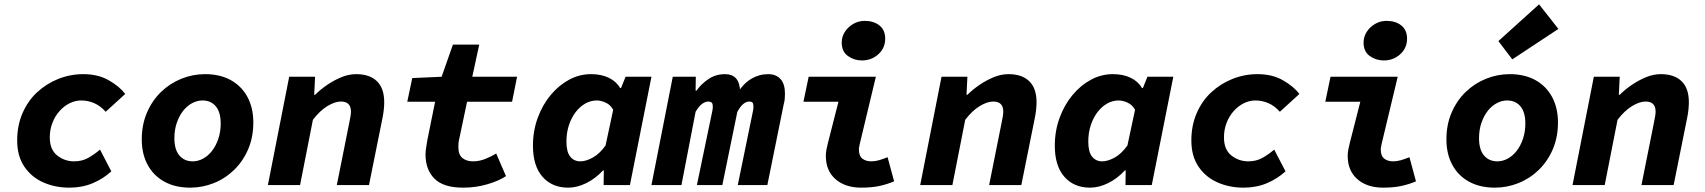

<svg xmlns="http://www.w3.org/2000/svg" viewBox="-20 -851 7840 883"><path d="M299 12Q234 12 179.5 -12Q125 -36 92 -84.5Q59 -133 59 -205Q59 -274 83.5 -330.5Q108 -387 150.5 -426.5Q193 -466 248 -488Q303 -510 363 -510Q431 -510 480 -482Q529 -454 556 -419L466 -337Q442 -364 413.5 -376.5Q385 -389 353 -389Q327 -389 301 -376.5Q275 -364 254 -340.5Q233 -317 221 -286Q209 -255 209 -219Q209 -163 243 -136Q277 -109 321 -109Q357 -109 385 -124.5Q413 -140 440 -163L492 -63Q455 -29 406.5 -8.5Q358 12 299 12Z M855 12Q786 12 736 -15.5Q686 -43 659 -93Q632 -143 632 -210Q632 -278 656 -333.5Q680 -389 721 -428.5Q762 -468 814.5 -489Q867 -510 923 -510Q992 -510 1041.5 -482.5Q1091 -455 1118 -405Q1145 -355 1145 -288Q1145 -220 1121.5 -165Q1098 -110 1057 -70Q1016 -30 963.5 -9Q911 12 855 12ZM866 -109Q891 -109 914 -121.5Q937 -134 955 -157Q973 -180 984 -212.5Q995 -245 995 -283Q995 -335 972.5 -362Q950 -389 911 -389Q887 -389 863.5 -376.5Q840 -364 822 -341Q804 -318 793 -286Q782 -254 782 -215Q782 -163 805 -136Q828 -109 866 -109Z M1212 0 1310 -498H1429L1425 -415H1429Q1453 -439 1484.5 -460.5Q1516 -482 1550 -496Q1584 -510 1618 -510Q1680 -510 1713.5 -477.5Q1747 -445 1747 -381Q1747 -365 1745 -346Q1743 -327 1739 -308L1677 0H1529L1587 -290Q1590 -305 1592 -316.5Q1594 -328 1594 -338Q1594 -361 1582.5 -372.5Q1571 -384 1548 -384Q1520 -384 1485.5 -363Q1451 -342 1419 -300L1360 0Z M2110 12Q2019 12 1978 -29.5Q1937 -71 1937 -140Q1937 -155 1939.5 -170Q1942 -185 1945 -205L1981 -383H1853L1876 -492L2011 -498L2063 -646H2184L2152 -498H2358L2335 -383H2128L2092 -212Q2089 -199 2088.5 -191Q2088 -183 2088 -175Q2088 -139 2107 -124Q2126 -109 2155 -109Q2185 -109 2213 -120.5Q2241 -132 2262 -145L2307 -41Q2274 -19 2221 -3.5Q2168 12 2110 12Z M2593 12Q2519 12 2475 -38Q2431 -88 2431 -181Q2431 -249 2453 -309Q2475 -369 2512.5 -414Q2550 -459 2597.5 -484.5Q2645 -510 2698 -510Q2746 -510 2780.5 -493Q2815 -476 2832 -446H2836L2857 -498H2976L2877 0H2756L2757 -67H2753Q2719 -30 2676.5 -9Q2634 12 2593 12ZM2649 -109Q2675 -109 2706.5 -126.5Q2738 -144 2765 -182L2800 -346Q2788 -369 2765.5 -379Q2743 -389 2725 -389Q2697 -389 2672 -375Q2647 -361 2627.5 -335.5Q2608 -310 2596.5 -275.5Q2585 -241 2585 -200Q2585 -152 2602.5 -130.5Q2620 -109 2649 -109Z M2976 0 3074 -498H3180L3179 -434H3183Q3204 -464 3237.5 -487Q3271 -510 3315 -510Q3347 -510 3364.5 -491Q3382 -472 3384 -431L3373 -425Q3399 -467 3435 -488.5Q3471 -510 3513 -510Q3549 -510 3569.5 -487.5Q3590 -465 3590 -421Q3590 -408 3589 -396.5Q3588 -385 3584 -370L3509 0H3373L3443 -341Q3445 -350 3445 -354Q3445 -358 3445 -362Q3445 -375 3440.5 -379.5Q3436 -384 3426 -384Q3412 -384 3398.5 -373Q3385 -362 3371 -337L3302 0H3185L3256 -341Q3258 -350 3258 -354Q3258 -358 3258 -362Q3258 -375 3252.5 -379.5Q3247 -384 3238 -384Q3223 -384 3208.5 -373Q3194 -362 3179 -337L3114 0Z M3941 12Q3867 12 3822.5 -27Q3778 -66 3778 -134Q3778 -149 3781 -164Q3784 -179 3788 -195L3836 -383H3675L3699 -498H4008L3934 -189Q3933 -182 3931.5 -176Q3930 -170 3930 -164Q3930 -134 3946 -121.5Q3962 -109 3987 -109Q4005 -109 4022 -114Q4039 -119 4062 -128L4092 -17Q4059 -3 4023.5 4.5Q3988 12 3941 12ZM3944 -573Q3908 -573 3879.5 -593.5Q3851 -614 3851 -655Q3851 -682 3865.5 -704.5Q3880 -727 3904 -741Q3928 -755 3957 -755Q3998 -755 4024.5 -734Q4051 -713 4051 -673Q4051 -630 4019.5 -601.5Q3988 -573 3944 -573Z M4212 0 4310 -498H4429L4425 -415H4429Q4453 -439 4484.5 -460.5Q4516 -482 4550 -496Q4584 -510 4618 -510Q4680 -510 4713.5 -477.5Q4747 -445 4747 -381Q4747 -365 4745 -346Q4743 -327 4739 -308L4677 0H4529L4587 -290Q4590 -305 4592 -316.5Q4594 -328 4594 -338Q4594 -361 4582.5 -372.5Q4571 -384 4548 -384Q4520 -384 4485.5 -363Q4451 -342 4419 -300L4360 0Z M4993 12Q4919 12 4875 -38Q4831 -88 4831 -181Q4831 -249 4853 -309Q4875 -369 4912.5 -414Q4950 -459 4997.5 -484.5Q5045 -510 5098 -510Q5146 -510 5180.5 -493Q5215 -476 5232 -446H5236L5257 -498H5376L5277 0H5156L5157 -67H5153Q5119 -30 5076.5 -9Q5034 12 4993 12ZM5049 -109Q5075 -109 5106.5 -126.5Q5138 -144 5165 -182L5200 -346Q5188 -369 5165.5 -379Q5143 -389 5125 -389Q5097 -389 5072 -375Q5047 -361 5027.5 -335.5Q5008 -310 4996.5 -275.5Q4985 -241 4985 -200Q4985 -152 5002.5 -130.5Q5020 -109 5049 -109Z M5699 12Q5634 12 5579.5 -12Q5525 -36 5492 -84.5Q5459 -133 5459 -205Q5459 -274 5483.5 -330.5Q5508 -387 5550.5 -426.5Q5593 -466 5648 -488Q5703 -510 5763 -510Q5831 -510 5880 -482Q5929 -454 5956 -419L5866 -337Q5842 -364 5813.5 -376.5Q5785 -389 5753 -389Q5727 -389 5701 -376.5Q5675 -364 5654 -340.5Q5633 -317 5621 -286Q5609 -255 5609 -219Q5609 -163 5643 -136Q5677 -109 5721 -109Q5757 -109 5785 -124.5Q5813 -140 5840 -163L5892 -63Q5855 -29 5806.5 -8.5Q5758 12 5699 12Z M6341 12Q6267 12 6222.5 -27Q6178 -66 6178 -134Q6178 -149 6181 -164Q6184 -179 6188 -195L6236 -383H6075L6099 -498H6408L6334 -189Q6333 -182 6331.5 -176Q6330 -170 6330 -164Q6330 -134 6346 -121.5Q6362 -109 6387 -109Q6405 -109 6422 -114Q6439 -119 6462 -128L6492 -17Q6459 -3 6423.5 4.5Q6388 12 6341 12ZM6344 -573Q6308 -573 6279.5 -593.5Q6251 -614 6251 -655Q6251 -682 6265.5 -704.5Q6280 -727 6304 -741Q6328 -755 6357 -755Q6398 -755 6424.5 -734Q6451 -713 6451 -673Q6451 -630 6419.5 -601.5Q6388 -573 6344 -573Z M6855 12Q6786 12 6736 -15.5Q6686 -43 6659 -93Q6632 -143 6632 -210Q6632 -278 6656 -333.5Q6680 -389 6721 -428.5Q6762 -468 6814.5 -489Q6867 -510 6923 -510Q6992 -510 7041.5 -482.5Q7091 -455 7118 -405Q7145 -355 7145 -288Q7145 -220 7121.5 -165Q7098 -110 7057 -70Q7016 -30 6963.5 -9Q6911 12 6855 12ZM6866 -109Q6891 -109 6914 -121.5Q6937 -134 6955 -157Q6973 -180 6984 -212.5Q6995 -245 6995 -283Q6995 -335 6972.5 -362Q6950 -389 6911 -389Q6887 -389 6863.5 -376.5Q6840 -364 6822 -341Q6804 -318 6793 -286Q6782 -254 6782 -215Q6782 -163 6805 -136Q6828 -109 6866 -109ZM6935 -578 6871 -662 7058 -831 7147 -718Z M7212 0 7310 -498H7429L7425 -415H7429Q7453 -439 7484.5 -460.5Q7516 -482 7550 -496Q7584 -510 7618 -510Q7680 -510 7713.5 -477.5Q7747 -445 7747 -381Q7747 -365 7745 -346Q7743 -327 7739 -308L7677 0H7529L7587 -290Q7590 -305 7592 -316.5Q7594 -328 7594 -338Q7594 -361 7582.5 -372.5Q7571 -384 7548 -384Q7520 -384 7485.5 -363Q7451 -342 7419 -300L7360 0Z"/></svg>

Font: Source Code Pro ExtraLight ExtraBold
Style: Italic
Weight: 800
Italic angle: -11°
Monospace: yes
Version: Version 1.016;hotconv 1.0.116;makeotfexe 2.5.65601